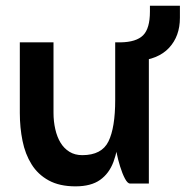

<svg xmlns="http://www.w3.org/2000/svg" viewBox="-20 -650 657 680"><path d="M169.5 -500V-249.8H50.2V-500ZM169.5 -250.2Q169.5 -220 175.8 -192.5Q182 -165 194.4 -144.6Q206.8 -124.2 226 -112.4Q245.2 -100.5 271.5 -100.5Q340.2 -100.5 364.1 -149.1Q388 -197.8 388 -296.2Q388 -296.2 397.4 -296.2Q406.8 -296.2 406.8 -296.2Q406.8 -230.5 402 -174.4Q397.2 -118.2 381.9 -76.9Q366.5 -35.5 334.4 -12.8Q302.2 10 247.5 10Q190.8 10 152.5 -11Q114.2 -32 91.8 -68.1Q69.2 -104.2 59.8 -151Q50.2 -197.8 50.2 -250.2ZM507.2 -500V0H440.5Q431.8 0 422.5 -17.5Q413.2 -35 405.4 -60.4Q397.5 -85.8 392.8 -109.8Q388 -133.8 388 -145.8V-500ZM463.8 -433.5 406.8 -482.2V-500Q462.5 -500.8 486.8 -525Q511 -549.2 511 -609V-629.8H617.2V-586.8Q617.2 -521.8 578.6 -480.4Q540 -439 463.8 -433.5Z"/></svg>

Font: Haskoy
Style: Regular
Weight: 400
Designer: Ertekin Erdin
Foundry: Ertekin Erdin
Version: Version 1.500